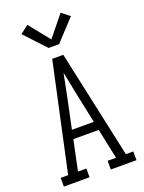

<svg xmlns="http://www.w3.org/2000/svg" viewBox="-177 -1057 855 1138"><g transform="rotate(-20 250.0 -487.5)"><path d="M21 0V-55H68L162 -490L215 -735H285L432 -55H479V0H317V-55H370L330 -245H170L130 -55H183V0ZM181 -300H319L279 -490Q272 -526 264.5 -562.5Q257 -599 250 -635Q243 -599 235.5 -562.5Q228 -526 221 -490ZM217 -803 94 -935 145 -975 250 -845 355 -975 406 -935 283 -803Z"/></g></svg>

Font: Iosevka Slab Light
Style: Regular
Weight: 300
Monospace: yes
Designer: Belleve Invis
Foundry: Belleve Invis
Version: Version 11.1.0; ttfautohint (v1.8.3)